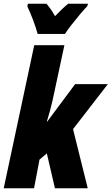

<svg xmlns="http://www.w3.org/2000/svg" viewBox="-33 -1000 593 1020"><path d="M-13.2 0 148.9 -759.8H309.1L246.1 -465.8Q233.9 -411.6 215.8 -354H217.8L366.2 -553.2H540L355 -314L433.1 0H258.8L215.8 -185.1L176.8 -151.9L147.9 0ZM167 -819.8Q158.2 -852.1 143.1 -892.6Q127.9 -933.1 112.3 -965.8L115.2 -980H214.4Q224.6 -967.8 236.3 -951.4Q248 -935.1 259.3 -914.1Q280.8 -936.5 298.1 -952.9Q315.4 -969.2 329.1 -980H434.1L431.2 -967.8Q415.5 -951.7 391.8 -923.6Q368.2 -895.5 345.9 -866.9Q323.7 -838.4 312 -819.8Z"/></svg>

Font: Open Sans Condensed ExtraBold
Style: Italic
Weight: 800
Width: 3
Italic angle: -12°
Designer: Monotype Design Team
Foundry: Monotype Imaging Inc.
Version: Version 3.003; ttfautohint (v1.8.4)